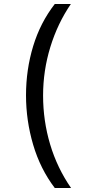

<svg xmlns="http://www.w3.org/2000/svg" viewBox="-20 -812 459 967"><path d="M256 135Q183 39 147 -83Q111 -205 111 -332Q111 -461 147 -579.5Q183 -698 256 -792H337Q270 -694 233.5 -575Q197 -456 197 -331Q197 -204 232.5 -85Q268 34 338 135Z"/></svg>

Font: lkorean85
Style: Book
Weight: 400
Designer: Jelle Bosma - Monotype Design Team
Foundry: Monotype Imaging Inc.
Version: Version 2.003